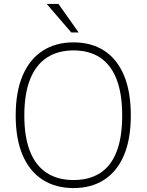

<svg xmlns="http://www.w3.org/2000/svg" viewBox="-20 -949 747 979"><path d="M355 10Q264 10 197.8 -32.2Q131.5 -74.5 95.8 -157Q60 -239.5 60 -360Q60 -481.5 95.8 -564.5Q131.5 -647.5 197.8 -690.2Q264 -733 355 -733Q446 -733 511.5 -690.5Q577 -648 612 -565Q647 -482 647 -360Q647 -239.5 612 -157.2Q577 -75 511.5 -32.5Q446 10 355 10ZM355 -31Q436 -31 491.2 -67Q546.5 -103 574.8 -176.2Q603 -249.5 603 -360Q603 -472 574.2 -545.5Q545.5 -619 490.2 -655.5Q435 -692 355 -692Q275 -692 219 -655.2Q163 -618.5 133.5 -544.8Q104 -471 104 -360Q104 -249 133.5 -176Q163 -103 219 -67Q275 -31 355 -31ZM343.5 -783.5 218 -929H278L381 -783.5Z"/></svg>

Font: Public Sans Thin Thin
Style: Regular
Weight: 250
Version: Version 2.001